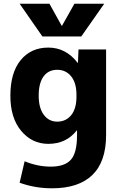

<svg xmlns="http://www.w3.org/2000/svg" viewBox="-20 -787 659 1037"><path d="M315 -648 382 -767H543L419 -590H209L86 -767H247L313 -648ZM241 -530Q336 -530 399 -448H401L404 -520H553V-57Q553 86 479 158Q405 230 261 230Q169 230 86 200L113 84Q183 113 254 113Q330 113 363 75.5Q396 38 396 -55V-83H395Q338 -10 241 -10Q153 -10 94.5 -80Q36 -150 36 -270Q36 -394 91.5 -462Q147 -530 241 -530ZM189 -270Q189 -204 216.5 -167Q244 -130 289 -130Q336 -130 364.5 -165Q393 -200 393 -265V-275Q393 -339 364.5 -374.5Q336 -410 289 -410Q242 -410 215.5 -374.5Q189 -339 189 -270Z"/></svg>

Font: M PLUS 1p ExtraBold
Style: Regular
Weight: 800
Version: Version 1.062